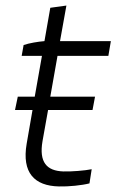

<svg xmlns="http://www.w3.org/2000/svg" viewBox="-20 -668 428 691"><path d="M192 3C227 4 275 -1 302 -8L310 -59C286 -54 236 -50 208 -51C148 -53 120 -84 133 -160L153 -272H313L322 -320H161L187 -467H370L379 -520H196L219 -648L161 -640L140 -520C116 -518 86 -513 65 -506L58 -467H131L105 -320H44L34 -272H97L76 -151C58 -46 104 1 192 3Z"/></svg>

Font: Fixel Display Light
Style: Italic
Weight: 300
Italic angle: -10°
Designer: AlfaBravo + MacPaw
Foundry: Kyrylo Tkachov, Marchela Mozhyna, Serhii Makarenko, Maria Weinstein, Zakhar Kryvoshyya
Version: Version 1.210;Glyphs 3.2 (3217)